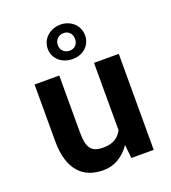

<svg xmlns="http://www.w3.org/2000/svg" viewBox="-142 -879 883 993"><g transform="rotate(-20 300.0 -382.0)"><path d="M405.8 -74.2Q378.9 -34.7 341.1 -12.2Q303.2 10.3 258.3 10.3Q217.3 10.3 183.1 -2.4Q148.9 -15.1 124.5 -42.7Q100.1 -70.3 86.7 -113Q73.2 -155.8 73.2 -215.8V-528.3H209V-214.8Q209 -182.6 213.6 -160.6Q218.3 -138.7 228.5 -125.2Q238.8 -111.8 255.4 -106Q272 -100.1 295.9 -100.1Q336.4 -100.1 361.8 -115.5Q387.2 -130.9 400.4 -157.7V-528.3H536.6V0H413.6ZM200.2 -678.2Q200.2 -698.7 208.3 -716.3Q216.3 -733.9 230.5 -746.6Q244.6 -759.3 263.7 -766.6Q282.7 -773.9 304.2 -773.9Q325.7 -773.9 344.2 -766.6Q362.8 -759.3 376.5 -746.6Q390.1 -733.9 397.9 -716.3Q405.8 -698.7 405.8 -678.2Q405.8 -657.7 397.9 -640.4Q390.1 -623 376.5 -610.6Q362.8 -598.1 344.2 -591.3Q325.7 -584.5 304.2 -584.5Q282.7 -584.5 263.7 -591.3Q244.6 -598.1 230.5 -610.6Q216.3 -623 208.3 -640.4Q200.2 -657.7 200.2 -678.2ZM255.9 -678.2Q255.9 -656.7 269.8 -643.6Q283.7 -630.4 304.2 -630.4Q324.7 -630.4 337.6 -643.6Q350.6 -656.7 350.6 -678.2Q350.6 -700.2 337.6 -713.6Q324.7 -727.1 304.2 -727.1Q283.7 -727.1 269.8 -713.6Q255.9 -700.2 255.9 -678.2Z"/></g></svg>

Font: Roboto Mono
Style: Bold
Weight: 700
Designer: Google
Version: Version 2.000985; 2015; ttfautohint (v1.3)